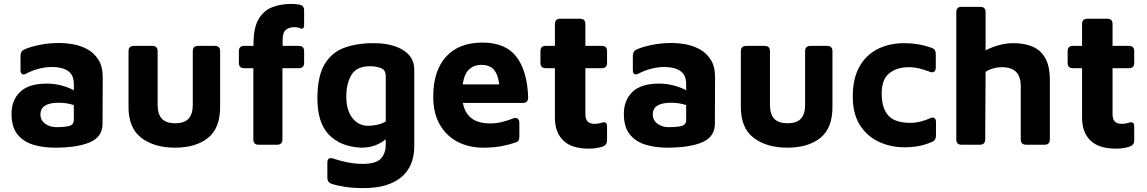

<svg xmlns="http://www.w3.org/2000/svg" viewBox="-20 -741 5874 983"><path d="M261 15Q199 15 149 -0.5Q99 -16 69 -53.5Q39 -91 39 -158Q39 -228 83 -270.5Q127 -313 220 -313Q259 -313 295.5 -303Q332 -293 358 -279V-311Q358 -357 328.5 -377.5Q299 -398 246 -398Q213 -398 178.5 -389Q144 -380 116 -365Q102 -357 93.5 -361.5Q85 -366 85 -382V-455Q85 -479 103 -487Q133 -501 182 -511Q231 -521 287 -521Q316 -521 353.5 -514.5Q391 -508 426 -489.5Q461 -471 483.5 -436Q506 -401 506 -344L505 -105Q504 -40 440 -12.5Q376 15 261 15ZM187 -155Q187 -125 211.5 -107.5Q236 -90 266 -90Q317 -90 337.5 -97Q358 -104 358 -125V-203Q322 -215 281 -215Q187 -215 187 -155Z M876 15Q770 15 704 -35Q638 -85 638 -193V-479Q638 -506 665 -506H760Q787 -506 787 -479V-205Q787 -157 808.5 -133.5Q830 -110 877 -110Q924 -110 945.5 -133.5Q967 -157 967 -205V-479Q967 -506 994 -506H1080Q1107 -506 1107 -479V-193Q1107 -85 1045 -35Q983 15 876 15Z M1304 0Q1277 0 1277 -27V-392H1230Q1203 -392 1203 -419V-479Q1203 -506 1230 -506H1278V-518Q1278 -600 1304.5 -644Q1331 -688 1375 -704.5Q1419 -721 1471 -721Q1492 -721 1514 -717Q1537 -713 1537 -687V-615Q1537 -586 1516 -597Q1503 -602 1487 -602Q1461 -602 1444 -588.5Q1427 -575 1427 -536V-506H1510Q1537 -506 1537 -479V-419Q1537 -392 1510 -392H1426V-27Q1426 0 1398 0Z M1827 15Q1724 10 1664.5 -51Q1605 -112 1605 -237Q1605 -349 1641 -410.5Q1677 -472 1741.5 -496Q1806 -520 1892 -520Q1987 -520 2044 -484.5Q2101 -449 2101 -384V6Q2101 112 2033.5 167Q1966 222 1843 222Q1787 222 1745 215.5Q1703 209 1675 199Q1656 192 1656 168V92Q1656 61 1687 71Q1716 81 1756 89.5Q1796 98 1837 98Q1906 98 1930.5 70.5Q1955 43 1955 0V-28Q1931 -8 1900 3.5Q1869 15 1827 15ZM1865 -97Q1916 -97 1955 -119V-351Q1955 -383 1930 -392.5Q1905 -402 1875 -402Q1806 -402 1779.5 -358Q1753 -314 1753 -246Q1753 -177 1784 -137Q1815 -97 1865 -97Z M2455 15Q2378 15 2320 -16.5Q2262 -48 2230 -106Q2198 -164 2198 -246Q2198 -378 2263.5 -450.5Q2329 -523 2450 -523Q2569 -523 2624.5 -449.5Q2680 -376 2684 -242Q2684 -214 2657 -214H2350Q2359 -163 2393.5 -136Q2428 -109 2491 -109Q2522 -109 2552.5 -117Q2583 -125 2608 -135Q2622 -140 2630.5 -133.5Q2639 -127 2639 -113V-41Q2639 -18 2624 -13Q2590 -1 2549 7Q2508 15 2455 15ZM2444 -409Q2408 -409 2382.5 -386.5Q2357 -364 2349 -309H2536Q2529 -363 2507 -386Q2485 -409 2444 -409Z M2995 20Q2907 20 2864 -21.5Q2821 -63 2821 -139V-392H2774Q2747 -392 2747 -419V-479Q2747 -506 2774 -506H2821V-618Q2821 -645 2848 -645H2950Q2977 -645 2977 -618V-506H3061Q3088 -506 3088 -479V-419Q3088 -392 3061 -392H2977V-158Q2977 -132 2988 -119.5Q2999 -107 3025 -107Q3041 -107 3058 -112Q3088 -123 3088 -94V-23Q3088 1 3066 9Q3049 15 3030.5 17.5Q3012 20 2995 20Z M3396 15Q3334 15 3284 -0.5Q3234 -16 3204 -53.5Q3174 -91 3174 -158Q3174 -228 3218 -270.5Q3262 -313 3355 -313Q3394 -313 3430.5 -303Q3467 -293 3493 -279V-311Q3493 -357 3463.5 -377.5Q3434 -398 3381 -398Q3348 -398 3313.5 -389Q3279 -380 3251 -365Q3237 -357 3228.5 -361.5Q3220 -366 3220 -382V-455Q3220 -479 3238 -487Q3268 -501 3317 -511Q3366 -521 3422 -521Q3451 -521 3488.5 -514.5Q3526 -508 3561 -489.5Q3596 -471 3618.5 -436Q3641 -401 3641 -344L3640 -105Q3639 -40 3575 -12.5Q3511 15 3396 15ZM3322 -155Q3322 -125 3346.5 -107.5Q3371 -90 3401 -90Q3452 -90 3472.5 -97Q3493 -104 3493 -125V-203Q3457 -215 3416 -215Q3322 -215 3322 -155Z M4011 15Q3905 15 3839 -35Q3773 -85 3773 -193V-479Q3773 -506 3800 -506H3895Q3922 -506 3922 -479V-205Q3922 -157 3943.5 -133.5Q3965 -110 4012 -110Q4059 -110 4080.5 -133.5Q4102 -157 4102 -205V-479Q4102 -506 4129 -506H4215Q4242 -506 4242 -479V-193Q4242 -85 4180 -35Q4118 15 4011 15Z M4611 13Q4539 13 4478.5 -15.5Q4418 -44 4382 -101.5Q4346 -159 4346 -246Q4346 -339 4380 -399.5Q4414 -460 4473.5 -490Q4533 -520 4610 -520Q4683 -520 4750 -496Q4771 -489 4771 -465V-395Q4771 -379 4762 -373.5Q4753 -368 4739 -374Q4713 -384 4687 -390.5Q4661 -397 4634 -397Q4571 -397 4532.5 -365.5Q4494 -334 4494 -263Q4494 -188 4527.5 -150Q4561 -112 4641 -112Q4667 -112 4692.5 -118.5Q4718 -125 4741 -135Q4755 -142 4763.5 -137Q4772 -132 4772 -116V-48Q4772 -25 4757 -17Q4725 -2 4690 5.5Q4655 13 4611 13Z M4903 0Q4876 0 4876 -27V-679Q4876 -706 4903 -706H4999Q5026 -706 5026 -679V-483Q5058 -500 5095 -510Q5132 -520 5169 -520Q5224 -520 5266 -502.5Q5308 -485 5331.5 -443.5Q5355 -402 5355 -332V-27Q5355 0 5328 0H5234Q5206 0 5206 -27V-301Q5206 -397 5110 -397Q5086 -397 5062.5 -390Q5039 -383 5026 -373L5024 -27Q5024 0 4996 0Z M5694 20Q5606 20 5563 -21.5Q5520 -63 5520 -139V-392H5473Q5446 -392 5446 -419V-479Q5446 -506 5473 -506H5520V-618Q5520 -645 5547 -645H5649Q5676 -645 5676 -618V-506H5760Q5787 -506 5787 -479V-419Q5787 -392 5760 -392H5676V-158Q5676 -132 5687 -119.5Q5698 -107 5724 -107Q5740 -107 5757 -112Q5787 -123 5787 -94V-23Q5787 1 5765 9Q5748 15 5729.5 17.5Q5711 20 5694 20Z"/></svg>

Font: Pitagon Sans
Style: Bold
Weight: 700
Designer: Travis Tran
Foundry: Pitagon
Version: Version 1.001; ttfautohint (v1.8.4.7-5d5b);gftools[0.9.26]